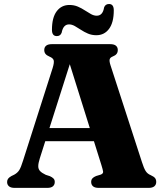

<svg xmlns="http://www.w3.org/2000/svg" viewBox="-20 -915 804 935"><path d="M176.9 -291.5H471.2L472.6 -227.5H174.6ZM246.7 -28.8Q246.7 -15.7 237.8 -7.8Q229 0 209.9 0H51.5Q32.8 0 23.7 -7.8Q14.6 -15.6 14.6 -28.7Q14.6 -38.1 19.4 -44.7Q24.2 -51.3 35.8 -57.8L49.2 -64.3Q65 -73 73.6 -86.3Q82.1 -99.7 92.4 -133.2L236.3 -583.6Q244.3 -609.3 241.6 -620.8Q238.8 -632.2 220.9 -639.4Q206.9 -645.3 201.2 -653Q195.5 -660.6 195.5 -671.4Q195.5 -684.9 204.7 -692.5Q213.8 -700 232.8 -700H516.4Q535.5 -700 544.5 -692.5Q553.6 -684.9 553.6 -671.5Q553.6 -659.9 547.6 -652.4Q541.7 -644.9 529.6 -640.2Q516.5 -635.1 514.1 -626.2Q511.7 -617.3 517.9 -597.9L671.3 -125.4Q680.5 -96.1 689.3 -82.2Q698.1 -68.4 713.4 -62.3Q729.7 -54.9 735.2 -47.6Q740.8 -40.4 740.8 -28.8Q740.8 -15.7 731.6 -7.8Q722.5 0 703.5 0H461.2Q441.9 0 433 -7.8Q424 -15.7 424 -28.8Q424 -39.5 429.9 -46.2Q435.8 -52.9 447.9 -57.8L470.3 -64.6Q483.3 -69.6 482.1 -79.2Q480.8 -88.8 474.1 -110.3L312.4 -626.2L331.3 -638.1L173.8 -143.7Q166.5 -120.6 166.3 -106.2Q166.1 -91.9 174.8 -82.3Q183.6 -72.8 202.7 -63.7L223.2 -57Q234.2 -52 240.4 -45.8Q246.7 -39.6 246.7 -28.8ZM449 -743.5Q427 -743.5 408.4 -751.4Q389.8 -759.3 374 -769.9Q358.2 -780.4 344 -788.3Q329.8 -796.2 316.2 -796.2Q287.9 -796.2 280.3 -755.9Q274.3 -739.2 256.6 -739.2Q233 -739.2 233 -769.9Q233 -829.3 256 -860Q279.1 -890.8 318.1 -890.8Q340.5 -890.8 358.9 -882.9Q377.3 -875 393 -864.6Q408.8 -854.3 423 -846.4Q437.3 -838.5 451 -838.5Q480.5 -838.5 486.9 -878.7Q492.9 -895.5 511 -895.5Q534.1 -895.5 534.1 -864.7Q534.1 -805.3 511 -774.4Q488 -743.5 449 -743.5Z"/></svg>

Font: Fraunces
Style: Regular
Weight: 900
Version: Version 1.000;[b76b70a41]